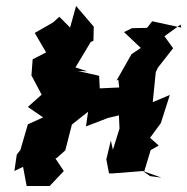

<svg xmlns="http://www.w3.org/2000/svg" viewBox="-20 -588 625 641"><path d="M481 0 461 -14 483 -87 510 -102 481 -128 517 -177 547 -271 490 -247 500 -347 507 -362 558 -427 529 -467 583 -506 585 -496 488 -517 471 -495 421 -494 394 -481 450 -428 419 -407 369 -319 375 -322 378 -296 313 -293 311 -335 240 -351 271 -350 232 -363 283 -448 292 -452 293 -499 234 -568 214 -496 178 -532 157 -513 96 -478 134 -413 89 -390 85 -336 119 -272 73 -231 124 -196 73 -173 48 -87 36 -72 28 -17 57 -31 69 33H146L193 -17L165 -59L170 -61L198 -86L220 -172C238 -187 257 -201 274 -215L267 -166L340 -194L377 -203L379 -159L357 -88L350 -119L335 -56L344 -9H355L457 -17L519 5Z"/></svg>

Font: Asimov Aggro
Style: CondIt
Weight: 500
Designer: Google
Version: Version 2.000980; 2014